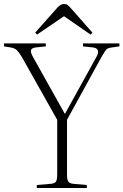

<svg xmlns="http://www.w3.org/2000/svg" viewBox="-25 -940 617 960"><path d="M159 0V-15L230 -21Q249 -23 255 -32.5Q261 -42 261 -68V-341L86 -652Q71 -677 60.5 -688Q50 -699 27 -703L-5 -708V-723H204V-708L156 -703Q135 -701 130.5 -690.5Q126 -680 140 -655L299 -371H300L458 -657Q469 -676 464 -688.5Q459 -701 438 -703L390 -708V-723H572V-708L530 -702Q513 -700 505.5 -691Q498 -682 483 -656L310 -341V-66Q310 -43 316 -33Q322 -23 341 -21L409 -15V0ZM160 -767 151 -777 263 -903Q271 -911 278 -915.5Q285 -920 295 -920Q306 -920 313 -915Q320 -910 332 -896L437 -777L428 -767L295 -859Z"/></svg>

Font: Literata 60pt ExtraLight
Style: Regular
Weight: 250
Designer: Latin by Veronika Burian and Jose Scaglione. Greek by Irene Vlachou. Cyrillic by Vera Evstafieva.
Foundry: TypeTogether
Version: Version 3.103;gftools[0.9.29]